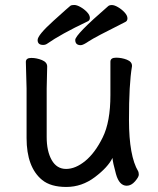

<svg xmlns="http://www.w3.org/2000/svg" viewBox="-20 -721 630 765"><path d="M327.1 -634.8Q222.2 -585 168 -546.9Q161.1 -542 151.9 -542Q129.9 -542 129.9 -561.5Q129.9 -581.1 192.9 -637.9Q255.9 -694.8 260.5 -698Q265.1 -701.2 275.6 -701.2Q286.1 -701.2 300.5 -693.1Q314.9 -685.1 326.4 -673.1Q337.9 -661.1 338.1 -649.9Q338.4 -638.7 327.1 -634.8ZM478 -632.8Q356 -571.8 333.5 -556.4Q311 -541 301.8 -541Q279.8 -541 279.8 -562Q279.8 -583 410.2 -695.8Q415 -700.7 425 -700.9Q435.1 -701.2 450 -692.6Q464.8 -684.1 476.3 -671.6Q487.8 -659.2 487.8 -647.9Q487.8 -636.7 478 -632.8ZM168 -456.1 166 -368.2V-174.8Q166 -118.7 186 -83.3Q206.1 -47.9 243.4 -47.9Q280.8 -47.9 319.8 -79.8Q358.9 -111.8 389.4 -173.8Q419.9 -235.8 419.9 -341.8V-475.1Q419.9 -491.2 442.4 -491.2Q464.8 -491.2 485.4 -483.2Q505.9 -475.1 505.9 -459V-457Q493.7 -385.3 493.9 -242.2Q494.1 -99.1 530.8 -38.1Q532.7 -34.2 533 -25.1Q533.2 -16.1 518.1 1.5Q502.9 19 484.9 19Q455.1 19 442.1 -27.6Q429.2 -74.2 428.2 -91.8Q410.2 -54.7 358.2 -15.4Q306.2 23.9 244.1 23.9Q182.1 23.9 147.9 -3.9Q85.9 -54.7 85.9 -170.9V-368.2L83 -474.1Q83 -490.2 104.5 -490.2Q126 -490.2 147 -481.7Q168 -473.1 168 -456.1Z"/></svg>

Font: LXGW WenKai Screen R
Style: Regular
Weight: 400
Designer: Fontworks Inc.
Version: Version 1.235;May 31, 2022